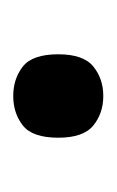

<svg xmlns="http://www.w3.org/2000/svg" viewBox="37 -206 176 290"><g transform="rotate(-90 125.0 -61.0)"><path d="M125 7Q99 7 80.5 -8Q62 -23 62 -61Q62 -100 80.5 -114.5Q99 -129 125 -129Q151 -129 169.5 -114.5Q188 -100 188 -61Q188 -23 169.5 -8Q151 7 125 7Z"/></g></svg>

Font: Noto Serif Grantha
Style: Regular
Weight: 400
Designer: Monotype Design Team
Foundry: Monotype Imaging Inc.
Version: Version 2.004; ttfautohint (v1.8.4.7-5d5b)